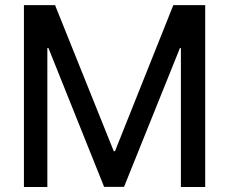

<svg xmlns="http://www.w3.org/2000/svg" viewBox="-20 -748 916 768"><path d="M75.7 -727.5H200.2L435.1 -143.1H439.9L673.3 -727.5H800.8V0H703.6V-555.7H699.7L476.1 -0.5H396.5L173.8 -555.7H169.4V0H75.7Z"/></svg>

Font: Inter Cardless Tabular
Style: Regular
Weight: 400
Designer: Rasmus Andersson
Foundry: rsms
Version: Version 4.000;git-4fc901f